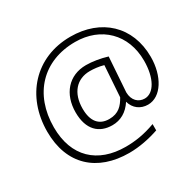

<svg xmlns="http://www.w3.org/2000/svg" viewBox="-171 -907 1213 1190"><g transform="rotate(-30 436.0 -312.5)"><path d="M429 91C502 91 578 75 642 53V8C564 37 495 47 429 47C228 47 102 -70 102 -280C102 -517 250 -673 480 -673C665 -673 793 -548 793 -359C793 -235 745 -153 680 -153C635 -153 600 -186 599 -243L616 -491C567 -506 511 -515 467 -515C342 -515 265 -423 265 -293C265 -169 329 -110 424 -110C482 -110 532 -137 569 -194C583 -141 626 -110 679 -110C774 -110 841 -223 841 -358C841 -578 690 -716 471 -716C219 -716 53 -530 53 -277C53 -41 200 91 429 91ZM426 -153C354 -153 314 -200 314 -291C314 -404 375 -471 469 -471C495 -471 531 -468 566 -458L551 -236C525 -190 494 -153 426 -153Z"/></g></svg>

Font: Maitree Light
Style: Regular
Weight: 300
Designer: CadsonDemak Team
Foundry: CadsonDemak
Version: Version 1.000;PS 001.000;hotconv 1.0.88;makeotf.lib2.5.64775